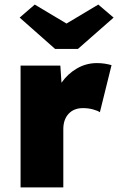

<svg xmlns="http://www.w3.org/2000/svg" viewBox="-20 -820 518 840"><path d="M70 0V-533H244L249 -458Q276 -497 316.5 -520.5Q357 -544 404 -544Q422 -544 438 -541.5Q454 -539 468 -535L417 -329Q407 -336 386.5 -341.5Q366 -347 343 -347Q303 -347 280 -322Q257 -297 257 -255V0ZM221 -606 66 -743 132 -800 271 -717 410 -800 477 -743 321 -606Z"/></svg>

Font: Lexend ExtraBold
Style: Regular
Weight: 800
Designer: Bonnie Shaver-Troup, Thomas Jockin
Foundry: Lexend
Version: Version 1.007; ttfautohint (v1.8.3)